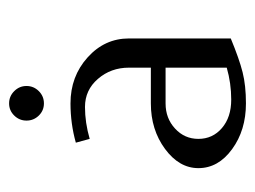

<svg xmlns="http://www.w3.org/2000/svg" viewBox="-89 -469 558 420"><g transform="rotate(-90 190.0 -259.0)"><path d="M32.2 -104Q32.2 -146 74.2 -177Q116.2 -208 173.8 -208H252V-255.9Q252 -295.4 227.5 -323.7Q203.1 -352.1 166 -352.1Q131.8 -352.1 96.2 -341.8L87.9 -372.1Q129.4 -383.8 173.8 -383.8Q232.9 -383.8 274.4 -346.4Q315.9 -309.1 315.9 -255.9V-33.2Q271 -14.6 241.9 -7.3Q212.9 0 173.8 0Q115.2 0 73.7 -30.3Q32.2 -60.5 32.2 -104ZM96.2 -104Q96.2 -72.8 119.9 -52.5Q143.6 -32.2 182.1 -32.2Q217.8 -32.2 252 -42V-175.8H173.8Q141.1 -175.8 118.7 -155Q96.2 -134.3 96.2 -104ZM147.2 -453.1Q136.2 -464.4 136.2 -480Q136.2 -495.6 147.2 -506.8Q158.2 -518.1 173.8 -518.1Q189.5 -518.1 200.7 -506.8Q211.9 -495.6 211.9 -480Q211.9 -464.4 200.7 -453.1Q189.5 -441.9 173.8 -441.9Q158.2 -441.9 147.2 -453.1Z"/></g></svg>

Font: Gawaa
Style: Regular
Weight: 400
Designer: T. Christopher White
Version: Version 1.0